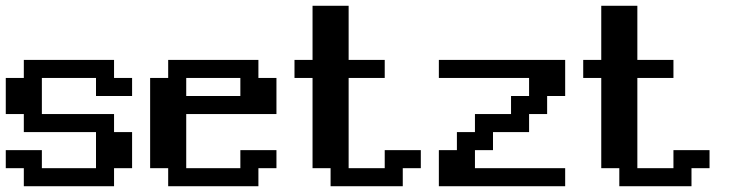

<svg xmlns="http://www.w3.org/2000/svg" viewBox="-20 -645 2540 665"><path d="M0 -375H62.5V-437.5H375V-375H437.5V-312.5H312.5V-375H125V-250H375V-187.5H437.5V-62.5H375V0H62.5V-62.5H0V-125H125V-62.5H312.5V-187.5H62.5V-250H0Z M500 -375H562.5V-437.5H875V-375H937.5V-250H625V-62.5H812.5V-125H937.5V-62.5H875V0H562.5V-62.5H500ZM625 -375V-312.5H812.5V-375Z M1000 -437.5H1062.5V-625H1187.5V-437.5H1312.5V-375H1187.5V-62.5H1312.5V-125H1437.5V-62.5H1375V0H1125V-62.5H1062.5V-375H1000Z M1500 -437.5H1937.5V-312.5H1875V-250H1812.5V-187.5H1687.5V-125H1625V-62.5H1937.5V0H1500V-125H1562.5V-187.5H1625V-250H1750V-312.5H1812.5V-375H1500Z M2000 -437.5H2062.5V-625H2187.5V-437.5H2312.5V-375H2187.5V-62.5H2312.5V-125H2437.5V-62.5H2375V0H2125V-62.5H2062.5V-375H2000Z"/></svg>

Font: NeoDunggeunmo Code
Style: Regular
Weight: 400
Monospace: yes
Version: Version 1.600